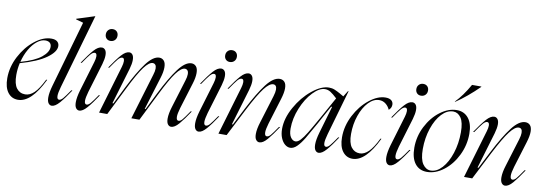

<svg xmlns="http://www.w3.org/2000/svg" viewBox="-58 -1146 4376 1546"><g transform="rotate(10 2130.5 -373.5)"><path d="M304 -520Q336 -520 352 -506Q368 -492 368 -469Q368 -422 297.5 -371.5Q227 -321 86 -281Q75 -232 75 -183Q75 -110 101 -75.5Q127 -41 172 -41Q210 -41 245 -74.5Q280 -108 319 -187H327Q231 12 122 12Q70 12 39 -29Q8 -70 8 -145Q8 -237 53.5 -324Q99 -411 168 -465.5Q237 -520 304 -520ZM308 -452Q308 -474 295 -485.5Q282 -497 258 -497Q225 -497 191 -470Q157 -443 130 -396Q103 -349 89 -292Q203 -324 255.5 -367Q308 -410 308 -452Z M532 -690 472 -707V-712L619 -759H620L445 -149Q431 -100 431 -75Q431 -46 449 -46Q463 -46 480 -65.5Q497 -85 533 -138H542Q496 -68 461 -28Q426 12 398 12Q382 12 371 -3Q360 -18 360 -51Q360 -89 377 -148Z M716 -520Q733 -520 744 -506Q755 -492 755 -463Q755 -433 742 -388L670 -149Q656 -100 656 -75Q656 -46 674 -46Q688 -46 705 -65.5Q722 -85 758 -138H767Q721 -68 686 -28Q651 12 623 12Q607 12 596 -3Q585 -18 585 -51Q585 -89 602 -148L676 -395Q684 -422 684 -441Q684 -468 667 -468Q651 -468 633 -447Q615 -426 577 -370H568Q618 -444 652 -482Q686 -520 716 -520ZM728 -631Q728 -653 742 -667Q756 -681 777 -681Q798 -681 810.5 -668Q823 -655 823 -634Q823 -612 809 -598Q795 -584 773 -584Q753 -584 740.5 -597Q728 -610 728 -631Z M909 -441Q909 -468 892 -468Q876 -468 858 -447Q840 -426 802 -370H793Q843 -444 877 -482Q911 -520 941 -520Q957 -520 967.5 -506Q978 -492 978 -463Q978 -433 965 -388L877 -93H885L954 -232Q1023 -370 1079.5 -445Q1136 -520 1186 -520Q1209 -520 1224 -503Q1239 -486 1239 -449Q1239 -412 1224 -364L1141 -93H1148L1217 -232Q1286 -370 1342.5 -445Q1399 -520 1449 -520Q1472 -520 1487 -503Q1502 -486 1502 -449Q1502 -412 1487 -364L1421 -149Q1407 -101 1407 -77Q1407 -46 1425 -46Q1440 -46 1455.5 -64Q1471 -82 1509 -138H1518Q1471 -67 1437 -27.5Q1403 12 1374 12Q1358 12 1347 -3Q1336 -18 1336 -49Q1336 -89 1354 -147L1424 -375Q1434 -406 1434 -428Q1434 -449 1425.5 -458.5Q1417 -468 1404 -468Q1374 -468 1333.5 -414Q1293 -360 1227 -227L1114 0H1048L1161 -375Q1171 -406 1171 -428Q1171 -449 1162.5 -458.5Q1154 -468 1141 -468Q1111 -468 1070.5 -414Q1030 -360 964 -227L851 0H784L901 -395Q909 -422 909 -441Z M1692 -520Q1709 -520 1720 -506Q1731 -492 1731 -463Q1731 -433 1718 -388L1646 -149Q1632 -100 1632 -75Q1632 -46 1650 -46Q1664 -46 1681 -65.5Q1698 -85 1734 -138H1743Q1697 -68 1662 -28Q1627 12 1599 12Q1583 12 1572 -3Q1561 -18 1561 -51Q1561 -89 1578 -148L1652 -395Q1660 -422 1660 -441Q1660 -468 1643 -468Q1627 -468 1609 -447Q1591 -426 1553 -370H1544Q1594 -444 1628 -482Q1662 -520 1692 -520ZM1704 -631Q1704 -653 1718 -667Q1732 -681 1753 -681Q1774 -681 1786.5 -668Q1799 -655 1799 -634Q1799 -612 1785 -598Q1771 -584 1749 -584Q1729 -584 1716.5 -597Q1704 -610 1704 -631Z M1885 -441Q1885 -468 1868 -468Q1852 -468 1834 -447Q1816 -426 1778 -370H1769Q1819 -444 1853 -482Q1887 -520 1917 -520Q1933 -520 1944 -506Q1955 -492 1955 -463Q1955 -433 1942 -388L1854 -93H1862L1933 -232Q2005 -372 2062 -446Q2119 -520 2171 -520Q2195 -520 2210 -503.5Q2225 -487 2225 -451Q2225 -416 2209 -364L2143 -149Q2129 -101 2129 -77Q2129 -46 2147 -46Q2162 -46 2177.5 -64Q2193 -82 2231 -138H2240Q2193 -67 2159 -27.5Q2125 12 2096 12Q2080 12 2068.5 -3Q2057 -18 2057 -50Q2057 -90 2075 -147L2145 -375Q2155 -408 2155 -429Q2155 -468 2126 -468Q2095 -468 2053 -413.5Q2011 -359 1943 -227L1827 0H1760L1877 -395Q1885 -422 1885 -441Z M2548 -271 2644 -444Q2611 -475 2589.5 -488.5Q2568 -502 2544 -502Q2498 -502 2446 -447.5Q2394 -393 2359.5 -308.5Q2325 -224 2325 -142Q2325 -94 2342 -70Q2359 -46 2381 -46Q2400 -46 2421 -68Q2442 -90 2469.5 -135Q2497 -180 2548 -271ZM2574 -520Q2599 -520 2620.5 -511Q2642 -502 2666 -488.5Q2690 -475 2698 -470L2728 -518H2733L2627 -149Q2613 -100 2613 -75Q2613 -46 2631 -46Q2645 -46 2662 -65.5Q2679 -85 2715 -138H2724Q2678 -68 2643 -28Q2608 12 2580 12Q2564 12 2553 -3Q2542 -18 2542 -51Q2542 -89 2559 -148L2624 -371H2616L2558 -266L2536 -225Q2486 -135 2458.5 -89Q2431 -43 2403.5 -15.5Q2376 12 2348 12Q2325 12 2304.5 -5Q2284 -22 2271 -53.5Q2258 -85 2258 -127Q2258 -213 2309.5 -305.5Q2361 -398 2436 -459Q2511 -520 2574 -520Z M3036 -520Q3067 -520 3083 -507Q3099 -494 3099 -472Q3099 -445 3077 -427Q3065 -455 3042 -473Q3019 -491 2989 -491Q2943 -491 2902 -448Q2861 -405 2836.5 -334Q2812 -263 2812 -183Q2812 -110 2838 -75.5Q2864 -41 2907 -41Q2944 -41 2979 -75Q3014 -109 3052 -187H3060Q2964 12 2857 12Q2807 12 2776 -29Q2745 -70 2745 -145Q2745 -237 2790 -324Q2835 -411 2903.5 -465.5Q2972 -520 3036 -520Z M3255 -520Q3272 -520 3283 -506Q3294 -492 3294 -463Q3294 -433 3281 -388L3209 -149Q3195 -100 3195 -75Q3195 -46 3213 -46Q3227 -46 3244 -65.5Q3261 -85 3297 -138H3306Q3260 -68 3225 -28Q3190 12 3162 12Q3146 12 3135 -3Q3124 -18 3124 -51Q3124 -89 3141 -148L3215 -395Q3223 -422 3223 -441Q3223 -468 3206 -468Q3190 -468 3172 -447Q3154 -426 3116 -370H3107Q3157 -444 3191 -482Q3225 -520 3255 -520ZM3267 -631Q3267 -653 3281 -667Q3295 -681 3316 -681Q3337 -681 3349.5 -668Q3362 -655 3362 -634Q3362 -612 3348 -598Q3334 -584 3312 -584Q3292 -584 3279.5 -597Q3267 -610 3267 -631Z M3466 12Q3403 12 3368 -33.5Q3333 -79 3333 -163Q3333 -255 3375 -337.5Q3417 -420 3483.5 -470Q3550 -520 3619 -520Q3679 -520 3714.5 -475.5Q3750 -431 3750 -349Q3750 -256 3709 -172.5Q3668 -89 3602 -38.5Q3536 12 3466 12ZM3494 -4Q3543 -4 3586 -51Q3629 -98 3655 -177.5Q3681 -257 3681 -349Q3681 -431 3655.5 -467.5Q3630 -504 3592 -504Q3542 -504 3498.5 -458Q3455 -412 3428.5 -333.5Q3402 -255 3402 -164Q3402 -81 3428.5 -42.5Q3455 -4 3494 -4ZM3703 -741H3779V-738Q3685 -645 3594 -584H3589Q3649 -645 3703 -741Z M3893 -441Q3893 -468 3876 -468Q3860 -468 3842 -447Q3824 -426 3786 -370H3777Q3827 -444 3861 -482Q3895 -520 3925 -520Q3941 -520 3952 -506Q3963 -492 3963 -463Q3963 -433 3950 -388L3862 -93H3870L3941 -232Q4013 -372 4070 -446Q4127 -520 4179 -520Q4203 -520 4218 -503.5Q4233 -487 4233 -451Q4233 -416 4217 -364L4151 -149Q4137 -101 4137 -77Q4137 -46 4155 -46Q4170 -46 4185.5 -64Q4201 -82 4239 -138H4248Q4201 -67 4167 -27.5Q4133 12 4104 12Q4088 12 4076.5 -3Q4065 -18 4065 -50Q4065 -90 4083 -147L4153 -375Q4163 -408 4163 -429Q4163 -468 4134 -468Q4103 -468 4061 -413.5Q4019 -359 3951 -227L3835 0H3768L3885 -395Q3893 -422 3893 -441Z"/></g></svg>

Font: Nyght Serif Light Italic
Style: Regular
Weight: 300
Italic angle: -16°
Designer: Maksym Kobuzan
Version: Version 0.410